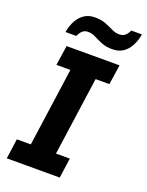

<svg xmlns="http://www.w3.org/2000/svg" viewBox="-163 -966 799 1046"><g transform="rotate(20 236.5 -443.0)"><path d="M12 0 28 -116H109L173 -571H92L109 -686H416L399 -571H319L255 -116H335L319 0ZM77 -756Q84 -795 100 -824Q116 -853 141.5 -869.5Q167 -886 202 -886Q239 -886 265 -875.5Q291 -865 312.5 -854.5Q334 -844 356 -844Q377 -844 390 -855.5Q403 -867 411 -886H473Q467 -849 451 -819Q435 -789 410 -772Q385 -755 348 -755Q311 -755 284.5 -766Q258 -777 237 -788Q216 -799 193 -799Q174 -799 161.5 -788Q149 -777 140 -756Z"/></g></svg>

Font: Chivo Medium SemiBold
Style: Italic
Weight: 600
Italic angle: -8.05°
Version: Version 2.002